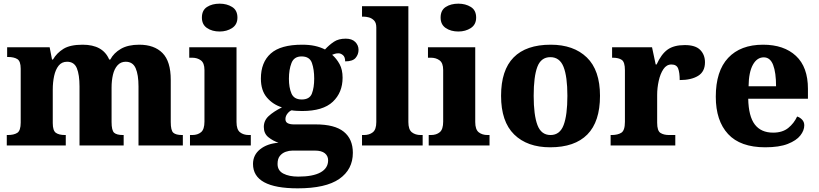

<svg xmlns="http://www.w3.org/2000/svg" viewBox="-20 -794 4469 1048"><path d="M17 0V-57H22Q56 -57 74.5 -69Q93 -81 93 -125V-419Q93 -460 74.5 -471.5Q56 -483 23 -483H19V-536H251L264 -469H269Q290 -505 326.5 -527.5Q363 -550 431 -550Q542 -550 576 -469H582Q601 -505 640 -527.5Q679 -550 740 -550Q822 -550 867 -504.5Q912 -459 912 -358V-128Q912 -82 926 -69.5Q940 -57 974 -57H978V0H736V-322Q736 -386 720.5 -421.5Q705 -457 666 -457Q639 -457 621.5 -437.5Q604 -418 596.5 -386Q589 -354 589 -316V-128Q589 -82 603 -69.5Q617 -57 651 -57H655V0H414V-322Q414 -386 399.5 -421.5Q385 -457 346 -457Q317 -457 300 -435.5Q283 -414 275.5 -379.5Q268 -345 268 -305V-122Q268 -81 285 -69Q302 -57 335 -57H339V0Z M1179 -622Q1138 -622 1110 -641Q1082 -660 1082 -698Q1082 -738 1110 -756Q1138 -774 1179 -774Q1218 -774 1247 -756Q1276 -738 1276 -698Q1276 -660 1247 -641Q1218 -622 1179 -622ZM1017 0V-57H1029Q1059 -57 1077.5 -72.5Q1096 -88 1096 -130V-412Q1096 -450 1076.5 -464.5Q1057 -479 1029 -479H1013V-536H1271V-128Q1271 -87 1290 -72Q1309 -57 1338 -57H1349V0Z M1605 234Q1361 234 1361 101Q1361 52 1399.5 21Q1438 -10 1500 -15Q1470 -25 1445 -45Q1420 -65 1420 -101Q1420 -136 1446.5 -160.5Q1473 -185 1519 -208Q1470 -223 1437 -261.5Q1404 -300 1404 -365Q1404 -454 1458 -502Q1512 -550 1629 -550Q1668 -550 1698 -543.5Q1728 -537 1754 -524Q1777 -549 1802.5 -566Q1828 -583 1867 -583Q1901 -583 1919 -565Q1937 -547 1937 -522Q1937 -497 1921 -478Q1905 -459 1864 -459Q1864 -483 1852 -493Q1840 -503 1828 -503Q1817 -503 1808.5 -500.5Q1800 -498 1793 -495Q1817 -474 1833.5 -444Q1850 -414 1850 -370Q1850 -289 1796.5 -238.5Q1743 -188 1629 -188Q1618 -188 1599 -189Q1580 -190 1572 -192Q1560 -188 1549 -174Q1538 -160 1538 -144Q1538 -128 1550.5 -121.5Q1563 -115 1584 -115H1703Q1807 -115 1856.5 -75Q1906 -35 1906 40Q1906 131 1832 182.5Q1758 234 1605 234ZM1627 -251Q1670 -251 1682.5 -283.5Q1695 -316 1695 -365Q1695 -415 1682.5 -450.5Q1670 -486 1626 -486Q1585 -486 1571 -450Q1557 -414 1557 -364Q1557 -316 1571 -283.5Q1585 -251 1627 -251ZM1608 170Q1688 170 1729.5 147Q1771 124 1771 81Q1771 57 1753 42.5Q1735 28 1699 28H1576Q1558 28 1539.5 34.5Q1521 41 1508 56.5Q1495 72 1495 101Q1495 137 1526.5 153.5Q1558 170 1608 170Z M1956 0V-57H1967Q1996 -57 2015 -72Q2034 -87 2034 -128V-644Q2034 -670 2021.5 -682.5Q2009 -695 1993.5 -699Q1978 -703 1967 -703H1956V-760H2209V-128Q2209 -87 2228 -72Q2247 -57 2276 -57H2287V0Z M2482 -622Q2441 -622 2413 -641Q2385 -660 2385 -698Q2385 -738 2413 -756Q2441 -774 2482 -774Q2521 -774 2550 -756Q2579 -738 2579 -698Q2579 -660 2550 -641Q2521 -622 2482 -622ZM2320 0V-57H2332Q2362 -57 2380.5 -72.5Q2399 -88 2399 -130V-412Q2399 -450 2379.5 -464.5Q2360 -479 2332 -479H2316V-536H2574V-128Q2574 -87 2593 -72Q2612 -57 2641 -57H2652V0Z M2983 10Q2858 10 2786.5 -60Q2715 -130 2715 -271Q2715 -411 2783.5 -480.5Q2852 -550 2986 -550Q3111 -550 3183 -480.5Q3255 -411 3255 -271Q3255 -130 3186 -60Q3117 10 2983 10ZM2985 -57Q3036 -57 3056.5 -111.5Q3077 -166 3077 -271Q3077 -376 3056 -429Q3035 -482 2984 -482Q2933 -482 2913 -429Q2893 -376 2893 -271Q2893 -166 2913.5 -111.5Q2934 -57 2985 -57Z M3313 0V-57H3318Q3352 -57 3371.5 -69.5Q3391 -82 3391 -129V-411Q3391 -455 3374 -467Q3357 -479 3324 -479H3321V-536H3539L3559 -442H3564Q3589 -498 3623.5 -523Q3658 -548 3718 -548Q3776 -548 3802 -521.5Q3828 -495 3828 -454Q3828 -403 3790.5 -380Q3753 -357 3690 -357Q3690 -398 3681.5 -420Q3673 -442 3645 -442Q3618 -442 3601 -416.5Q3584 -391 3575.5 -352.5Q3567 -314 3567 -276V-124Q3567 -80 3585 -68.5Q3603 -57 3632 -57H3666V0Z M4157 10Q4021 10 3954 -62.5Q3887 -135 3887 -266Q3887 -406 3954.5 -478Q4022 -550 4145 -550Q4259 -550 4324.5 -489Q4390 -428 4390 -309V-255H4064Q4066 -159 4100 -114.5Q4134 -70 4200 -70Q4251 -70 4282.5 -95.5Q4314 -121 4331 -158Q4347 -153 4358.5 -140.5Q4370 -128 4370 -110Q4370 -82 4348.5 -54.5Q4327 -27 4280 -8.5Q4233 10 4157 10ZM4216 -323Q4216 -398 4200 -439.5Q4184 -481 4149 -481Q4112 -481 4089.5 -440.5Q4067 -400 4066 -323Z"/></svg>

Font: Noto Serif Lao ExtraBold
Style: Regular
Weight: 800
Designer: Monotype Design Team
Foundry: Monotype Imaging Inc.
Version: Version 2.003; ttfautohint (v1.8.4.7-5d5b)